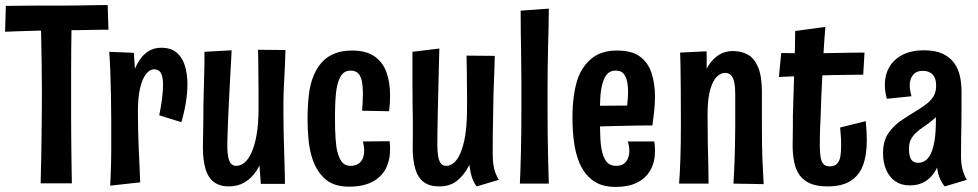

<svg xmlns="http://www.w3.org/2000/svg" viewBox="-24 -724 3850 756"><path d="M136 -2Q136 -19 137 -46Q138 -73 138.5 -107.5Q139 -142 139.5 -182.5Q140 -223 140.5 -268Q141 -313 141 -359Q141 -419 140 -477.5Q139 -536 138 -584Q137 -632 136 -660.5Q135 -689 135 -689L258 -686Q258 -686 258 -664.5Q258 -643 257.5 -607.5Q257 -572 256.5 -528.5Q256 -485 256 -440Q256 -395 256 -357Q256 -318 256 -270.5Q256 -223 256.5 -176Q257 -129 257.5 -89.5Q258 -50 258.5 -26Q259 -2 259 -2ZM-4 -599 -1 -701Q-1 -701 19 -701Q39 -701 68.5 -701.5Q98 -702 129 -702Q160 -702 182 -702Q200 -702 227 -702Q254 -702 284 -702.5Q314 -703 340.5 -703.5Q367 -704 383.5 -704Q400 -704 400 -704L403 -607Q403 -607 387.5 -607Q372 -607 347 -606.5Q322 -606 294 -605.5Q266 -605 239.5 -605Q213 -605 195 -605Q177 -605 151.5 -604Q126 -603 99.5 -602.5Q73 -602 49 -601Q25 -600 10.5 -599.5Q-4 -599 -4 -599Z M603 -270Q610 -304 614 -335.5Q618 -367 618 -392Q618 -420 610 -435.5Q602 -451 583 -451Q565 -451 550.5 -432Q536 -413 527.5 -376.5Q519 -340 519 -287L475 -245Q476 -295 481 -339.5Q486 -384 496 -420Q506 -456 522 -482Q538 -508 560 -522Q582 -536 611 -536Q649 -536 671.5 -517Q694 -498 704 -465.5Q714 -433 714 -393Q714 -357 707.5 -318Q701 -279 690 -243ZM410 7Q411 -19 412 -42Q413 -65 413.5 -87.5Q414 -110 414 -134Q414 -158 414 -185.5Q414 -213 414 -247Q414 -295 413 -344.5Q412 -394 410.5 -439.5Q409 -485 406 -520L503 -516Q505 -489 507 -457Q509 -425 512 -384.5Q515 -344 519 -287Q519 -243 520 -205Q521 -167 522.5 -133Q524 -99 525.5 -68Q527 -37 528 -6Z M877 10Q841 10 818 -7.5Q795 -25 785 -59.5Q775 -94 775 -143Q775 -157 775.5 -182Q776 -207 776.5 -240.5Q777 -274 777 -311Q778 -343 778.5 -372Q779 -401 780 -427Q781 -453 781 -476.5Q781 -500 781 -520L888 -526Q887 -501 885.5 -475.5Q884 -450 882.5 -422.5Q881 -395 879.5 -363.5Q878 -332 876 -294Q875 -271 874 -249.5Q873 -228 872.5 -209.5Q872 -191 871.5 -175.5Q871 -160 871 -148Q871 -123 874.5 -106Q878 -89 885.5 -80Q893 -71 906 -71Q923 -71 938.5 -83.5Q954 -96 966.5 -123.5Q979 -151 986.5 -194Q994 -237 994 -298L1039 -302Q1039 -251 1033 -204Q1027 -157 1015.5 -118Q1004 -79 985 -50.5Q966 -22 939 -6Q912 10 877 10ZM1003 0 995 -109Q995 -158 994.5 -205Q994 -252 994 -298Q994 -325 994 -356.5Q994 -388 993.5 -419Q993 -450 993 -478.5Q993 -507 992 -528L1100 -527Q1099 -497 1098 -470Q1097 -443 1095.5 -417.5Q1094 -392 1093 -368.5Q1092 -345 1092 -324Q1092 -303 1092 -283Q1092 -257 1092.5 -224Q1093 -191 1094 -156.5Q1095 -122 1096 -91Q1097 -60 1097.5 -36Q1098 -12 1098 0Z M1350 11Q1290 11 1256 -19.5Q1222 -50 1206 -99Q1195 -132 1191 -172Q1187 -212 1187 -254Q1187 -305 1192 -349.5Q1197 -394 1212 -429Q1225 -459 1245 -480.5Q1265 -502 1294 -513.5Q1323 -525 1363 -525Q1417 -525 1450 -502.5Q1483 -480 1497.5 -440Q1512 -400 1512 -348Q1512 -333 1511 -317.5Q1510 -302 1508 -286L1402 -288Q1403 -306 1404 -323Q1405 -340 1405 -354Q1405 -382 1401 -403Q1397 -424 1386.5 -435Q1376 -446 1357 -446Q1334 -446 1321.5 -429.5Q1309 -413 1303 -383Q1298 -359 1296.5 -326.5Q1295 -294 1295 -259Q1295 -236 1295.5 -215.5Q1296 -195 1297.5 -176.5Q1299 -158 1301 -142Q1307 -109 1319.5 -90Q1332 -71 1356 -71Q1375 -71 1387 -79Q1399 -87 1404.5 -100.5Q1410 -114 1410 -132Q1410 -140 1408.5 -149Q1407 -158 1405 -167L1510 -168Q1511 -160 1511.5 -152.5Q1512 -145 1512 -138Q1512 -92 1494.5 -59Q1477 -26 1441 -7.5Q1405 11 1350 11Z M1706 10Q1667 10 1644 -7.5Q1621 -25 1611 -59.5Q1601 -94 1601 -143Q1601 -160 1601.5 -188Q1602 -216 1601.5 -250Q1601 -284 1600.5 -320.5Q1600 -357 1600 -393.5Q1600 -430 1600 -462.5Q1600 -495 1600 -520L1706 -533Q1705 -501 1704 -459.5Q1703 -418 1702 -374.5Q1701 -331 1700 -289.5Q1699 -248 1698.5 -213.5Q1698 -179 1698 -155Q1698 -129 1701 -110Q1704 -91 1711.5 -81Q1719 -71 1733 -71Q1756 -71 1774.5 -95.5Q1793 -120 1804 -170Q1815 -220 1815 -298Q1815 -322 1815 -347Q1815 -372 1814.5 -397.5Q1814 -423 1814 -450Q1814 -477 1813 -505L1924 -504Q1923 -448 1921 -404.5Q1919 -361 1918.5 -320Q1918 -279 1917 -232Q1916 -185 1916 -121Q1916 -96 1918.5 -77Q1921 -58 1926.5 -44Q1932 -30 1940 -16L1853 10Q1842 -3 1835 -23.5Q1828 -44 1824 -75Q1805 -36 1776.5 -13Q1748 10 1706 10Z M2023 -1Q2024 -21 2025 -50.5Q2026 -80 2027 -118Q2028 -156 2028.5 -202Q2029 -248 2029 -302Q2029 -349 2029 -401.5Q2029 -454 2028 -506Q2027 -558 2026.5 -603.5Q2026 -649 2026 -682L2137 -690Q2137 -654 2136 -615.5Q2135 -577 2134 -537Q2133 -497 2132.5 -456.5Q2132 -416 2132 -377Q2132 -338 2132 -302Q2132 -249 2132.5 -192.5Q2133 -136 2134.5 -85.5Q2136 -35 2137 -1Z M2400 12Q2344 12 2309.5 -14Q2275 -40 2257 -84Q2242 -120 2236 -165.5Q2230 -211 2230 -261Q2230 -306 2235.5 -346.5Q2241 -387 2253 -420Q2272 -468 2309 -496.5Q2346 -525 2406 -525Q2463 -525 2495 -502Q2527 -479 2541 -437.5Q2555 -396 2555 -342Q2555 -316 2552 -288Q2549 -260 2545 -230L2445 -300Q2446 -317 2447.5 -332.5Q2449 -348 2449 -362Q2449 -387 2444.5 -406Q2440 -425 2430 -435.5Q2420 -446 2400 -446Q2378 -446 2365.5 -431Q2353 -416 2347 -390Q2341 -367 2339.5 -336Q2338 -305 2338 -270Q2338 -245 2338.5 -222Q2339 -199 2340 -178.5Q2341 -158 2344 -140Q2349 -108 2362.5 -89.5Q2376 -71 2402 -71Q2421 -71 2432 -79Q2443 -87 2448.5 -100.5Q2454 -114 2454 -131Q2454 -140 2452.5 -149Q2451 -158 2448 -167H2552Q2554 -157 2554.5 -147.5Q2555 -138 2555 -129Q2555 -86 2537 -54Q2519 -22 2484.5 -5Q2450 12 2400 12ZM2263 -223 2260 -307 2528 -309 2545 -230Q2545 -230 2526 -230Q2507 -230 2476 -229.5Q2445 -229 2407 -228Q2369 -227 2331.5 -226Q2294 -225 2263 -223Z M2983 1 2864 -1Q2865 -25 2866.5 -47.5Q2868 -70 2868.5 -95Q2869 -120 2870 -152Q2871 -184 2871 -228Q2871 -245 2871 -263Q2871 -281 2871 -303.5Q2871 -326 2871 -353Q2871 -382 2867 -400.5Q2863 -419 2854 -428Q2845 -437 2831 -437Q2815 -437 2799.5 -423Q2784 -409 2773 -373Q2762 -337 2762 -270L2721 -245Q2721 -287 2725.5 -327.5Q2730 -368 2739.5 -403.5Q2749 -439 2765.5 -465.5Q2782 -492 2806 -507.5Q2830 -523 2862 -523Q2895 -523 2920.5 -509Q2946 -495 2961 -459.5Q2976 -424 2976 -361Q2976 -327 2976 -305.5Q2976 -284 2976 -268.5Q2976 -253 2976 -233Q2976 -187 2976.5 -153.5Q2977 -120 2978 -95Q2979 -70 2980.5 -47Q2982 -24 2983 1ZM2650 -1Q2652 -26 2653 -49.5Q2654 -73 2655 -99.5Q2656 -126 2656.5 -161.5Q2657 -197 2657 -247Q2657 -316 2656.5 -371Q2656 -426 2655.5 -464Q2655 -502 2654 -517L2758 -522Q2759 -506 2758.5 -470Q2758 -434 2759 -382.5Q2760 -331 2762 -270Q2762 -205 2763 -158Q2764 -111 2765 -74Q2766 -37 2766 -1Z M3234 10Q3194 10 3167.5 -1Q3141 -12 3125.5 -33Q3110 -54 3103.5 -84Q3097 -114 3097 -151Q3097 -168 3097.5 -187Q3098 -206 3098 -227Q3098 -248 3098 -270Q3099 -302 3100 -334.5Q3101 -367 3102 -399.5Q3103 -432 3104 -465.5Q3105 -499 3106 -533Q3107 -567 3107 -602L3226 -618Q3222 -574 3219.5 -528.5Q3217 -483 3214.5 -436.5Q3212 -390 3210 -345Q3208 -300 3207 -257Q3205 -225 3204.5 -198Q3204 -171 3204 -152Q3204 -124 3207 -105.5Q3210 -87 3218.5 -78Q3227 -69 3243 -69Q3262 -69 3272 -79.5Q3282 -90 3285 -108.5Q3288 -127 3288 -153Q3288 -164 3287.5 -175Q3287 -186 3286 -198Q3285 -210 3284 -222L3385 -247Q3387 -227 3388 -207.5Q3389 -188 3389 -170Q3389 -113 3374 -73Q3359 -33 3325 -11.5Q3291 10 3234 10ZM3043 -421 3052 -515Q3056 -515 3072.5 -515Q3089 -515 3110 -514.5Q3131 -514 3149.5 -514Q3168 -514 3177 -514Q3192 -514 3216 -514.5Q3240 -515 3269 -515.5Q3298 -516 3327 -516.5Q3356 -517 3380 -517L3375 -430Q3358 -430 3338.5 -429.5Q3319 -429 3298.5 -429Q3278 -429 3258.5 -428.5Q3239 -428 3221.5 -427.5Q3204 -427 3192 -427Q3172 -427 3145 -425.5Q3118 -424 3091 -423Q3064 -422 3043 -421Z M3696 10Q3684 -4 3676.5 -22Q3669 -40 3666 -63Q3663 -86 3661.5 -114.5Q3660 -143 3660.5 -176Q3661 -209 3661 -247Q3661 -264 3661 -281.5Q3661 -299 3661.5 -316Q3662 -333 3662 -350.5Q3662 -368 3662 -385Q3662 -407 3655.5 -420Q3649 -433 3637 -439Q3625 -445 3609 -445Q3584 -445 3571 -429Q3558 -413 3558 -387Q3558 -377 3560 -366.5Q3562 -356 3565 -345L3468 -335Q3464 -350 3462 -363.5Q3460 -377 3460 -390Q3460 -429 3477.5 -459.5Q3495 -490 3529.5 -508Q3564 -526 3614 -526Q3659 -526 3687.5 -512.5Q3716 -499 3732.5 -476.5Q3749 -454 3755.5 -425Q3762 -396 3762 -364Q3762 -326 3762 -295Q3762 -264 3761.5 -235.5Q3761 -207 3760.5 -176.5Q3760 -146 3760 -108Q3760 -81 3765.5 -58.5Q3771 -36 3783 -16ZM3558 6Q3525 6 3501.5 -10Q3478 -26 3465.5 -55Q3453 -84 3453 -121Q3453 -169 3474 -199.5Q3495 -230 3526.5 -251Q3558 -272 3588 -290Q3610 -303 3626.5 -316.5Q3643 -330 3652.5 -346.5Q3662 -363 3662 -385L3706 -363Q3702 -324 3688.5 -299.5Q3675 -275 3655.5 -257.5Q3636 -240 3612 -224Q3595 -213 3582 -200.5Q3569 -188 3562 -173.5Q3555 -159 3555 -137Q3555 -121 3558.5 -108.5Q3562 -96 3570 -89.5Q3578 -83 3591 -83Q3607 -83 3620 -92Q3633 -101 3642 -121Q3651 -141 3656 -172Q3661 -203 3661 -247L3703 -313Q3702 -257 3698 -208.5Q3694 -160 3685 -120.5Q3676 -81 3660 -53Q3644 -25 3619 -9.5Q3594 6 3558 6Z"/></svg>

Font: Truculenta
Style: Bold
Weight: 700
Designer: Ivan Castro, Eva Sanz & Omnibus-Type Team
Foundry: Omnibus-Type
Version: Version 1.002